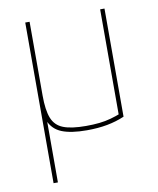

<svg xmlns="http://www.w3.org/2000/svg" viewBox="-83 -585 716 871"><g transform="rotate(-10 275.0 -150.0)"><path d="M93 220V-188L113 -158V220ZM284 10Q211 10 169 -7Q127 -24 110 -65.5Q93 -107 93 -180V-520H113V-180Q113 -113 127.5 -76Q142 -39 179 -24.5Q216 -10 283 -10Q317 -10 345 -13Q373 -16 398 -23Q423 -30 446 -39L438 -27V-520H458V-22Q421 -6 378.5 2Q336 10 284 10Z"/></g></svg>

Font: M PLUS Code Latin SemiExpanded Thin
Style: Regular
Weight: 250
Width: 6
Designer: Coji Morishita
Foundry: UNDERFOREST DESIGN
Version: Version 1.002; ttfautohint (v1.8.3)